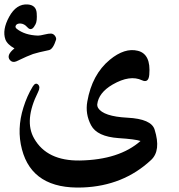

<svg xmlns="http://www.w3.org/2000/svg" viewBox="-34 -643 819 879"><path d="M616.2 -275.4Q561 -301.8 481.4 -255.9Q417 -218.3 411.1 -164.6Q410.6 -157.2 415 -148.9Q439.5 -109.9 549.1 -104.2Q658.7 -98.6 673.8 -49.8Q704.1 46.4 657.7 89.4Q530.8 208 345.2 215.3Q114.3 224.6 66.4 40.5Q42 -52.2 73.2 -150.9Q89.8 -204.1 115.7 -246.6Q128.4 -267.1 140.4 -255.9Q152.3 -244.6 140.1 -221.2Q75.2 -91.3 122.1 -9.3Q180.7 94.2 332 91.8Q512.2 88.4 609.4 2.4Q584.5 -5.9 508.8 -10.7Q410.6 -17.6 383.1 -69.3Q355.5 -121.1 365.7 -178.2Q387.2 -301.8 468.3 -369.1Q537.1 -425.8 597.4 -410.4Q657.7 -395 649.4 -300.8Q646 -261.7 616.2 -275.4ZM190.4 -413.6Q138.7 -402.8 117.4 -395.8Q96.2 -388.7 40 -361.8Q22.5 -355 11.2 -368.2Q-6.8 -390.6 32.2 -421.4Q-1 -439.9 -9.3 -462.4Q-24.9 -506.3 8.1 -566.4Q41 -626.5 93.3 -622.6Q131.3 -619.6 134 -583.3Q136.7 -546.9 128.7 -532Q120.6 -517.1 116.2 -513.7Q103.5 -503.9 90.6 -518.8Q77.6 -533.7 61.5 -535.2Q45.4 -536.6 39.3 -527.8Q33.2 -519 42.5 -511.2Q79.6 -481.9 140.1 -480Q149.9 -480 169.4 -484.9Q189 -489.7 199.5 -489.3Q210 -488.8 217.3 -479.5Q224.6 -469.7 222.7 -461.4Q209 -418 190.4 -413.6Z"/></svg>

Font: Amiri
Style: Bold Slanted
Weight: 700
Italic angle: 9°
Designer: Khaled Hosny
Version: Version 000.107